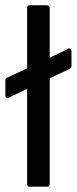

<svg xmlns="http://www.w3.org/2000/svg" viewBox="-27 -703 289 723"><path d="M85 0Q75.2 0 75.2 -9.8V-368.2L4.9 -335Q0 -333 -3.4 -335.2Q-6.8 -337.4 -6.8 -342.8V-399.9Q-6.8 -408.2 1 -411.1L75.2 -445.8V-672.9Q75.2 -683.1 85 -683.1H149.9Q154.3 -683.1 157.2 -680.2Q160.2 -677.2 160.2 -672.9V-485.8L230 -519Q234.9 -521 238.5 -518.8Q242.2 -516.6 242.2 -511.2V-454.1Q242.2 -446.3 233.9 -442.9L160.2 -408.2V-9.8Q160.2 0 149.9 0Z"/></svg>

Font: Sofia Sans
Style: Regular
Weight: 400
Designer: Botio Nikoltchev, Ani Petrova
Foundry: lettersoup
Version: Version 4.100